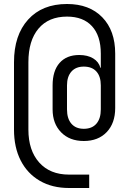

<svg xmlns="http://www.w3.org/2000/svg" viewBox="-20 -760 640 960"><path d="M325 180Q241 180 179 144Q117 108 83.5 42.5Q50 -23 50 -112V-449Q50 -584 120.5 -662Q191 -740 315 -740Q427 -740 491.5 -673.5Q556 -607 556 -492V-220Q556 -144 513.5 -99.5Q471 -55 399 -55Q328 -55 285.5 -98.5Q243 -142 243 -213V-333Q243 -406 278 -445.5Q313 -485 376 -485Q418 -485 446 -468Q474 -451 482 -421H484V-492Q484 -581 440 -629Q396 -677 315 -677Q223 -677 172.5 -617Q122 -557 122 -449V-112Q122 -8 176 52.5Q230 113 325 113H426V180ZM399 -116Q440 -116 462 -141.5Q484 -167 484 -213V-333Q484 -378 462 -402.5Q440 -427 399 -427Q359 -427 337 -402Q315 -377 315 -333V-213Q315 -167 337 -141.5Q359 -116 399 -116Z"/></svg>

Font: Pitagon Sans Mono Light
Style: Regular
Weight: 300
Monospace: yes
Designer: Travis Tran
Foundry: Pitagon
Version: Version 1.001; ttfautohint (v1.8.4.7-5d5b);gftools[0.9.26]